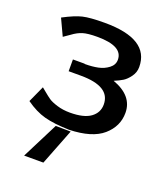

<svg xmlns="http://www.w3.org/2000/svg" viewBox="-126 -573 729 843"><g transform="rotate(20 239.0 -151.5)"><path d="M25 -50 60 -127Q64 -124 79.5 -111Q95 -98 108 -89Q121 -80 148.5 -71.5Q176 -63 209 -63Q274 -63 305.5 -86Q337 -109 337 -147Q337 -232 199 -232H142V-287H196L198 -286H200Q232 -286 259 -291.5Q286 -297 307 -313Q328 -329 328 -353Q328 -417 209 -417Q165 -417 142 -410Q119 -403 95 -385L66 -365L30 -442Q83 -470 116.5 -478Q150 -486 219 -486Q427 -486 427 -355Q427 -330 412 -309.5Q397 -289 381.5 -279.5Q366 -270 342 -260Q439 -225 439 -145Q439 -82 388.5 -38Q338 6 231 9Q160 7 115.5 -5Q71 -17 25 -50ZM85 183 171 13 241 14 175 183Z"/></g></svg>

Font: Coval
Style: Medium
Weight: 500
Foundry: Context Ltd
Version: Version 001.000